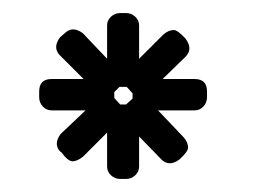

<svg xmlns="http://www.w3.org/2000/svg" viewBox="-20 -750 394 294"><path d="M107 -510Q98 -503 91 -503Q84 -503 73 -518V-517Q61 -529 73 -545L111 -581H59Q51 -581 45.5 -587Q40 -593 40 -601V-610Q40 -629 59 -629H108L72 -665Q60 -677 72 -693L79 -699Q91 -711 107 -699L144 -660V-711Q144 -719 150 -724.5Q156 -730 164 -730H173Q181 -730 187 -724.5Q193 -719 193 -711V-660L230 -697Q238 -704 246 -704Q252 -704 264 -691Q276 -675 264 -663L229 -629H278Q297 -629 297 -610V-601Q297 -593 291.5 -587Q286 -581 278 -581H222L261 -540Q268 -532 268 -524Q268 -518 255 -506Q239 -494 227 -506L193 -541V-495Q193 -487 187 -481.5Q181 -476 173 -476H164Q156 -476 150 -481.5Q144 -487 144 -495V-547ZM183 -599V-607L175 -616Q174 -616 174 -617H163L155 -609V-600L164 -590H173Z"/></svg>

Font: Text Me One
Style: Regular
Weight: 400
Designer: Julia Petretta
Foundry: Julia Petretta
Version: Version 1.003